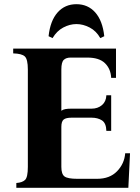

<svg xmlns="http://www.w3.org/2000/svg" viewBox="-20 -897 670 917"><path d="M58 0V-23Q87 -25 100 -38Q113 -51 113 -100V-565Q113 -614 98.5 -627.5Q84 -641 43 -642V-665H534V-525H511Q509 -568 481.5 -595Q454 -622 397 -622H317Q296 -622 284.5 -611Q273 -600 273 -565V-368Q281 -374 292.5 -376Q304 -378 320 -378H417Q447 -378 467 -395Q487 -412 488 -442H511V-272H488Q487 -309 467 -322Q447 -335 417 -335H322Q295 -335 284 -326Q273 -317 273 -291V-100Q273 -65 288.5 -54Q304 -43 349 -43H444Q504 -43 539 -79Q574 -115 578 -165H601L593 0ZM459 -715Q440 -749 408.5 -765.5Q377 -782 345 -782Q313 -782 282 -765.5Q251 -749 231 -715L212 -724Q220 -798 255 -837.5Q290 -877 345 -877Q400 -877 435 -837.5Q470 -798 478 -724Z"/></svg>

Font: Bona Nova
Style: Bold
Weight: 700
Designer: Mateusz Machalski
Foundry: Capitalics
Version: Version 4.001; ttfautohint (v1.8.3)